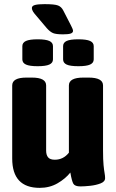

<svg xmlns="http://www.w3.org/2000/svg" viewBox="-20 -900 560 928"><path d="M172 8Q39 8 39 -134V-487Q39 -525 108 -525H134Q203 -525 203 -487V-172Q203 -151 212.5 -139.5Q222 -128 245 -128Q286 -128 313 -162V-487Q313 -525 383 -525H408Q478 -525 478 -487V-173Q478 -127 480.5 -102Q483 -77 485.5 -63.5Q488 -50 488 -39Q488 -22 466 -13.5Q444 -5 416 -2Q388 1 369 1Q342 1 334.5 -12Q327 -25 320 -66Q296 -36 258 -14Q220 8 172 8ZM359 -580Q319 -580 302 -588Q285 -596 285 -613V-677Q285 -694 302 -702Q319 -710 359 -710Q398 -710 415.5 -702Q433 -694 433 -677V-613Q433 -596 415.5 -588Q398 -580 359 -580ZM162 -580Q123 -580 105.5 -588Q88 -596 88 -613V-677Q88 -694 105.5 -702Q123 -710 162 -710Q201 -710 218.5 -702Q236 -694 236 -677V-613Q236 -596 218.5 -588Q201 -580 162 -580ZM285 -734Q251 -734 236.5 -740Q222 -746 206 -764L157 -822Q146 -834 140 -843.5Q134 -853 134 -861Q134 -872 149.5 -876Q165 -880 195 -880Q244 -880 260.5 -873.5Q277 -867 286 -849L323 -777Q333 -758 333 -751Q333 -742 322 -738Q311 -734 285 -734Z"/></svg>

Font: Asap Semi Condensed ExtraBold
Style: Regular
Weight: 800
Width: 4
Designer: Pablo Cosgaya
Foundry: Omnibus-Type
Version: Version 3.001; ttfautohint (v1.8.4.7-5d5b)